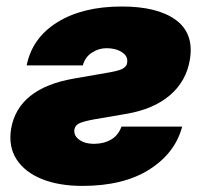

<svg xmlns="http://www.w3.org/2000/svg" viewBox="-20 -573 637 602"><path d="M63.6 -367.9H239.7Q246.4 -393.5 267.8 -407.7Q289.2 -421.9 314.4 -421.9Q343.5 -421.9 363 -408.9Q382.5 -396 378.4 -375Q377.5 -366.8 368 -359.7Q358.6 -352.6 326.4 -346.6L211.9 -326.7Q36.6 -296.2 14.8 -169Q5.9 -113.3 32 -73.2Q58.2 -33 111.6 -11.5Q165 9.9 238.2 9.9Q367.1 9.9 448.2 -41.5Q529.4 -93 551.2 -176.1H360.9Q351.3 -149.5 329.7 -136.2Q308.1 -122.9 279.1 -122.2Q247.5 -121.1 228.6 -134.8Q209.7 -148.4 213.6 -169Q216.5 -180.8 229.6 -186.8Q242.8 -192.8 276.1 -198.9L375.5 -215.9Q461.3 -230.5 512.7 -274.3Q564.2 -318.2 575.4 -386.4Q588.9 -468 531.5 -510.3Q474.2 -552.6 361.9 -552.6Q239.4 -552.6 160.1 -503.4Q80.8 -454.2 63.6 -367.9Z"/></svg>

Font: Inter UI Black
Style: Italic
Weight: 900
Italic angle: -9.39999°
Designer: Rasmus Andersson
Foundry: rsms
Version: 3.2;8d6f07862